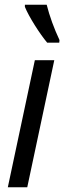

<svg xmlns="http://www.w3.org/2000/svg" viewBox="-20 -790 271 810"><path d="M179 -610H230L231 -621C208 -670 189 -722 177 -770H85V-761C102 -719 148 -647 179 -610ZM13 0H95L209 -536H127Z"/></svg>

Font: Noto Sans Display SemiCondensed
Style: Italic
Weight: 400
Width: 4
Italic angle: -12°
Designer: Monotype Design Team
Foundry: Monotype Imaging Inc.
Version: Version 1.900